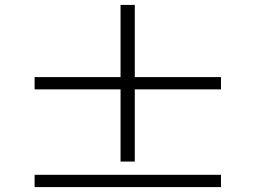

<svg xmlns="http://www.w3.org/2000/svg" viewBox="-20 -766 1040 782"><path d="M471 -108V-402H121V-452H471V-746H529V-452H880V-402H529V-108ZM121 -4V-54H880V-4Z"/></svg>

Font: Zen Antique
Style: Regular
Weight: 400
Designer: Yoshimichi Ohira
Foundry: Positype
Version: Version 1.001